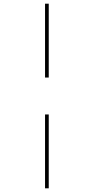

<svg xmlns="http://www.w3.org/2000/svg" viewBox="-20 -780 511 1040"><path d="M224 -360H244V-760H224ZM224 240H244V-160H224Z"/></svg>

Font: Noto Serif Display Condensed Light
Style: Italic
Weight: 300
Width: 3
Italic angle: -12°
Designer: Monotype Design Team
Foundry: Monotype Imaging Inc.
Version: Version 2.009